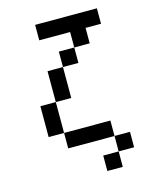

<svg xmlns="http://www.w3.org/2000/svg" viewBox="-131 -818 899 1092"><g transform="rotate(-15 318.0 -272.5)"><path d="M545.5 -727.3H181.8V-636.4H363.6V-545.5H454.5V-636.4H545.5ZM272.7 -545.5V-454.5H363.6V-545.5ZM181.8 -454.5V-272.7H272.7V-454.5ZM90.9 -272.7V-90.9H181.8V-272.7ZM454.5 -90.9H181.8V0H454.5ZM454.5 0V90.9H545.5V0ZM363.6 90.9V181.8H454.5V90.9Z"/></g></svg>

Font: Departure Mono
Style: Regular
Weight: 400
Monospace: yes
Designer: Helena Zhang
Version: Version 1.500;Glyphs 3.3.1 (3343)